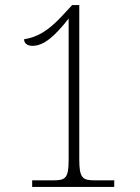

<svg xmlns="http://www.w3.org/2000/svg" viewBox="-20 -738 551 758"><path d="M107 0H431V-26H354C306 -26 293 -35 293 -108V-718H265L224 -674C170 -616 127 -591 75 -583C75 -568 87 -557 108 -557C152 -557 195 -593 251 -665V-108C251 -35 239 -26 191 -26H107Z"/></svg>

Font: Noto Serif Myanmar SemiCondensed ExtraLight
Style: Regular
Weight: 200
Width: 4
Designer: Ben Mitchell and the Monotype Design Team
Foundry: Monotype Imaging Inc.
Version: Version 2.106